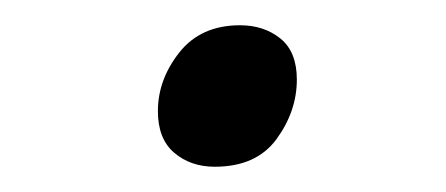

<svg xmlns="http://www.w3.org/2000/svg" viewBox="-20 -346 353 152"><path d="M150 -214Q131 -214 118 -225Q105 -236 105 -258Q105 -283 122 -304.5Q139 -326 170 -326Q189 -326 202 -315.5Q215 -305 215 -283Q215 -258 199 -236Q183 -214 150 -214Z"/></svg>

Font: Playwrite CU Light
Style: Regular
Weight: 300
Designer: Veronika Burian, José Scaglione
Foundry: TypeTogether
Version: Version 1.002